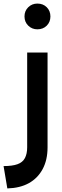

<svg xmlns="http://www.w3.org/2000/svg" viewBox="-20 -784 345 1074"><path d="M0 145Q49 145 78 134.5Q107 124 119.5 100Q132 76 132 40V-490H246V40Q246 111 218.5 162Q191 213 141.5 240.5Q92 268 21 270ZM189 -620Q159 -620 138 -640.5Q117 -661 117 -692Q117 -723 138 -743.5Q159 -764 189 -764Q221 -764 241.5 -743.5Q262 -723 262 -692Q262 -661 241.5 -640.5Q221 -620 189 -620Z"/></svg>

Font: Alexandria Medium
Style: Regular
Weight: 500
Designer: Mohamed Gaber
Foundry: Kief Type Foundry
Version: Version 5.100